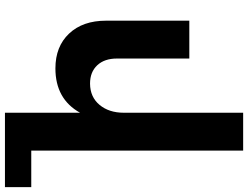

<svg xmlns="http://www.w3.org/2000/svg" viewBox="-134 -663 1008 780"><g transform="rotate(90 370.0 -273.0)"><path d="M591.8 104H740.2V210.9H438V-94.2Q382.3 5.9 257.8 5.9Q168.9 5.9 116.5 -49.6Q64 -105 64 -200.2V-538.1H217.8V-244.1Q217.8 -193.4 245.1 -164.1Q272.5 -134.8 319.8 -134.8Q374.5 -135.3 406.2 -173.6Q438 -211.9 438 -272V-756.8H591.8Z"/></g></svg>

Font: Montserrat arm SemiBold
Style: Regular
Weight: 600
Designer: Julieta Ulanovsky
Foundry: Julieta Ulanovsky
Version: Version 6.000;PS 006.000;hotconv 1.0.88;makeotf.lib2.5.64775